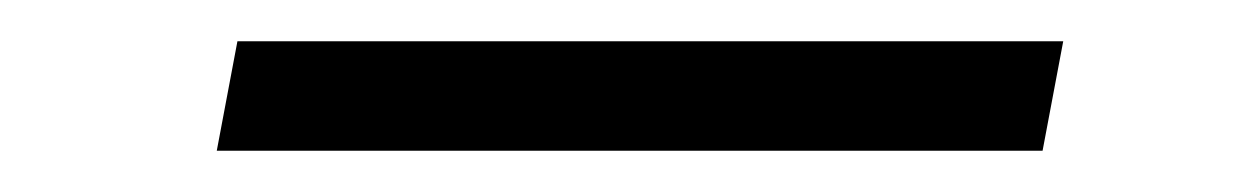

<svg xmlns="http://www.w3.org/2000/svg" viewBox="-20 -357 597 93"><path d="M95 -337H495L485 -284H85Z"/></svg>

Font: Decalotype Light Italic
Style: Regular
Weight: 300
Italic angle: -12°
Designer: Alfredo Marco Pradil
Foundry: Alfredo Marco Pradil
Version: Version 1.0